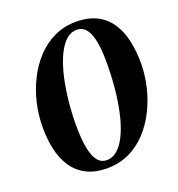

<svg xmlns="http://www.w3.org/2000/svg" viewBox="-137 -865 914 987"><g transform="rotate(-20 320.0 -371.5)"><path d="M284 10Q215.5 10 168.8 -14.5Q122 -39 93.8 -82.2Q65.5 -125.5 53.2 -182.5Q41 -239.5 41.5 -305Q42 -369.5 57 -433.5Q72 -497.5 101 -555Q130 -612.5 171.8 -657Q213.5 -701.5 267.8 -727.2Q322 -753 387 -753Q455.5 -753 502.5 -728.2Q549.5 -703.5 577.5 -659.8Q605.5 -616 617.5 -559Q629.5 -502 629.5 -437Q629 -373.5 613.8 -309.2Q598.5 -245 569.5 -187.5Q540.5 -130 498.8 -85.5Q457 -41 403 -15.5Q349 10 284 10ZM295 -30Q326.5 -30 352.2 -52.2Q378 -74.5 398.2 -114.8Q418.5 -155 432.8 -210.2Q447 -265.5 455 -332.2Q463 -399 464.5 -473Q466 -518 463 -561Q460 -604 451 -638.2Q442 -672.5 424 -692.8Q406 -713 376.5 -713Q345.5 -713 320 -690.8Q294.5 -668.5 274.2 -628Q254 -587.5 239.5 -533Q225 -478.5 216.8 -413.5Q208.5 -348.5 206.5 -277Q205.5 -230.5 208.5 -186.5Q211.5 -142.5 220.8 -107Q230 -71.5 248 -50.8Q266 -30 295 -30Z"/></g></svg>

Font: Merriweather 96pt ExtraBold
Style: Italic
Weight: 800
Italic angle: -7.8°
Version: Version 2.101